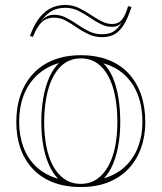

<svg xmlns="http://www.w3.org/2000/svg" viewBox="-20 -737 650 772"><path d="M304.7 -515Q367.1 -515 415.6 -496.1Q464.1 -477.3 497.1 -441.6Q530.1 -406 547.2 -356.4Q564.2 -306.8 564.2 -246Q564.2 -189.3 547.1 -141.7Q530 -94.1 497 -58.8Q463.9 -23.5 415.7 -4.2Q367.5 15 304.7 15Q241.1 15 192.5 -4.2Q143.8 -23.5 111 -58.8Q78.2 -94.1 61.8 -141.7Q45.5 -189.3 45.5 -246Q45.5 -306.8 63.1 -356.4Q80.8 -406 114.3 -441.6Q147.7 -477.3 196 -496.1Q244.2 -515 304.7 -515ZM305.3 -502.2Q256.4 -502.2 223.4 -469.1Q190.5 -436.1 174.1 -378.2Q157.6 -320.4 157.6 -246Q157.6 -193.2 166.5 -147.9Q175.3 -102.6 193.8 -68.9Q212.3 -35.2 240 -16.5Q267.6 2.2 304.7 2.2Q341.5 2.2 369 -16.3Q396.4 -34.7 415.1 -68.5Q433.9 -102.2 442.9 -147.5Q452 -192.8 452 -246Q452 -301.7 443.2 -348.4Q434.3 -395.2 416 -429.7Q397.7 -464.3 370 -483.2Q342.4 -502.2 305.3 -502.2ZM57 -246Q57 -191 74.5 -144.5Q92 -98.1 126.6 -65.8Q161.3 -33.5 213.6 -18.3Q191.5 -41 176.3 -75.8Q161 -110.6 153.5 -154.1Q146.1 -197.6 146.1 -246Q146.1 -298 154.1 -343.5Q162.1 -389.1 177.9 -425.2Q193.8 -461.2 217 -483.4Q167.2 -469.2 130.9 -436.2Q94.7 -403.3 75.8 -355.3Q57 -307.3 57 -246ZM552.7 -246Q552.7 -306.8 534.7 -354.5Q516.8 -402.2 481.9 -435.1Q446.9 -468 395.8 -482.3Q418.9 -460.1 434 -424.3Q449.1 -388.4 456.3 -342.9Q463.5 -297.4 463.5 -246Q463.5 -198.2 456.2 -154.9Q448.8 -111.7 434.3 -77.2Q419.8 -42.6 397.8 -19.9Q448.2 -34.7 482.8 -67.2Q517.4 -99.7 535 -145.8Q552.7 -192 552.7 -246ZM390.1 -587.7Q360.7 -587.7 335.6 -599.5Q310.6 -611.3 288.2 -626.9Q265.8 -642.5 243.8 -654.3Q221.9 -666 198.1 -666Q166.9 -666 147.1 -647.1Q127.3 -628.2 112.7 -588.9L100.6 -592.6Q113.1 -628.2 131.9 -656.4Q150.8 -684.5 178.3 -700.8Q205.7 -717.1 242.9 -717.1Q271.2 -717.1 295.8 -705.5Q320.3 -694 342.8 -678.8Q365.2 -663.6 387.1 -652.1Q409 -640.5 431 -640.5Q456.1 -640.5 470.5 -658.1Q484.9 -675.7 494.9 -712L508.8 -709.2Q494.5 -664.7 478.2 -638.1Q461.9 -611.5 441.1 -599.6Q420.2 -587.7 390.1 -587.7ZM390.1 -599.3Q410 -599.3 425.3 -605Q440.6 -610.8 453 -624.2Q465.5 -637.6 475.3 -660.3Q469 -644 458.1 -636.5Q447.3 -629 431 -629Q407 -629 384.4 -640.6Q361.8 -652.1 339.8 -667.3Q317.9 -682.5 294.1 -694Q270.4 -705.6 242.9 -705.6Q206.7 -705.6 181.6 -688.8Q156.5 -672.1 139.3 -640.7Q149.6 -659.1 163.6 -668.3Q177.6 -677.5 198.1 -677.5Q223.3 -677.5 246.2 -665.8Q269.1 -654 291.5 -638.4Q313.9 -622.8 338 -611Q362.1 -599.3 390.1 -599.3Z"/></svg>

Font: Kalnia Glaze Thin
Style: Regular
Weight: 100
Version: Version 1.110